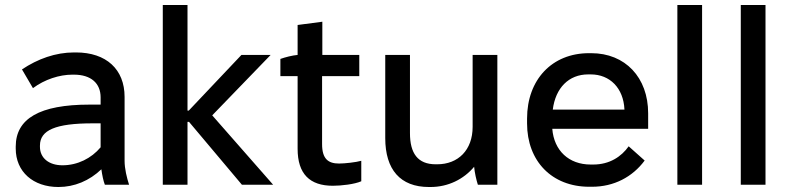

<svg xmlns="http://www.w3.org/2000/svg" viewBox="-20 -740 3163 769"><path d="M214 9C278 9 338 -16 386 -62C389 -40 394 -15 400 0H497C488 -28 479 -64 479 -96V-352C479 -462 406 -530 284 -530H277C202 -530 131 -504 68 -462L112 -387C159 -422 218 -441 270 -441H276C345 -441 383 -406 383 -350V-321H338C139 -321 43 -265 43 -153V-145C43 -52 113 9 214 9ZM230 -78C176 -78 140 -107 140 -152V-157C140 -219 203 -246 351 -246H383V-150C346 -106 291 -78 230 -78Z M632 0H731V-252H737L949 0H1074L830 -278L1064 -520H947L736 -297H731V-720H632Z M1313 4C1347 4 1400 -2 1427 -14V-96C1406 -90 1361 -85 1338 -85C1294 -85 1270 -104 1270 -163V-435H1419V-520H1271V-653L1172 -640V-520C1150 -518 1123 -511 1103 -504V-435H1172V-144C1172 -43 1221 4 1313 4Z M1698 9H1704C1775 9 1837 -22 1879 -72C1881 -49 1888 -18 1894 0H1972V-520H1873V-232C1873 -139 1815 -82 1731 -82H1725C1653 -82 1622 -126 1622 -207V-520H1523V-187C1523 -61 1583 9 1698 9Z M2340 8H2351C2439 8 2513 -31 2562 -97L2498 -154C2469 -113 2422 -81 2356 -81H2346C2258 -81 2199 -137 2192 -224H2576V-286C2576 -430 2484 -527 2348 -527H2339C2191 -527 2091 -421 2091 -265V-246C2091 -94 2191 8 2340 8ZM2194 -301C2205 -388 2258 -442 2336 -442H2346C2423 -442 2477 -387 2481 -302V-301Z M2693 0H2792V-720H2693Z M2947 0H3046V-720H2947Z"/></svg>

Font: Fixel Text Medium
Style: Regular
Weight: 500
Width: 4
Designer: AlfaBravo + MacPaw
Foundry: Kyrylo Tkachov, Marchela Mozhyna, Serhii Makarenko, Maria Weinstein, Zakhar Kryvoshyya
Version: Version 1.211